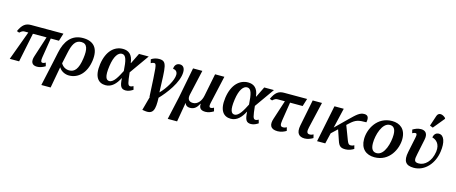

<svg xmlns="http://www.w3.org/2000/svg" viewBox="-54 -1635 6392 2694"><g transform="rotate(15 3142.0 -287.5)"><path d="M52 0H188L275 -424H473L377 -127C348 -40 374 8 448 8C484 8 522 -3 567 -30L554 -80C534 -68 522 -65 512 -65C489 -65 479 -81 488 -138L534 -424H653L688 -536H218C138 -536 93 -500 48 -402L84 -389C114 -417 130 -424 156 -424H208Z M683 -259 653 -117 575 240H710L766 -67H768C797 -17 857 11 913 11C1048 11 1155 -92 1181 -274C1207 -461 1125 -548 971 -548C806 -548 718 -431 683 -259ZM899 -59C852 -59 807 -80 778 -130L811 -284C837 -409 872 -488 962 -488C1049 -488 1068 -411 1049 -276C1026 -111 974 -59 899 -59Z M1444 10C1534 10 1594 -56 1640 -145H1642C1648 -27 1670 8 1738 8C1780 8 1817 -14 1842 -30L1828 -80C1810 -70 1798 -65 1786 -65C1747 -65 1743 -104 1726 -252L1927 -536H1786L1711 -383H1707C1694 -505 1631 -546 1551 -546C1428 -546 1324 -451 1296 -257C1269 -65 1341 10 1444 10ZM1481 -60C1435 -60 1406 -104 1429 -265C1450 -414 1502 -476 1555 -476C1617 -476 1632 -399 1642 -249C1597 -160 1545 -60 1481 -60Z M2067 215C2198 236 2216 159 2210 -13C2302 -108 2452 -300 2452 -450C2452 -516 2421 -543 2379 -543C2336 -543 2302 -512 2302 -457C2339 -457 2367 -433 2367 -388C2367 -306 2283 -170 2205 -91H2202C2188 -466 2198 -541 2077 -541C2041 -541 1998 -530 1965 -506L1978 -453C1997 -463 2009 -468 2023 -468C2063 -468 2061 -434 2084 9L2089 8L2034 210Z M2411 240H2547L2595 -39H2597C2607 -6 2633 10 2672 10C2736 10 2770 -27 2800 -84H2804C2798 -16 2834 8 2895 8C2936 8 2978 -9 3011 -30L2998 -80C2983 -71 2968 -65 2956 -65C2935 -65 2924 -78 2934 -126L3026 -536H2891L2826 -210C2811 -130 2762 -67 2694 -67C2628 -67 2610 -110 2624 -172L2706 -536H2571L2485 -94Z M3263 10C3353 10 3413 -56 3459 -145H3461C3467 -27 3489 8 3557 8C3599 8 3636 -14 3661 -30L3647 -80C3629 -70 3617 -65 3605 -65C3566 -65 3562 -104 3545 -252L3746 -536H3605L3530 -383H3526C3513 -505 3450 -546 3370 -546C3247 -546 3143 -451 3115 -257C3088 -65 3160 10 3263 10ZM3300 -60C3254 -60 3225 -104 3248 -265C3269 -414 3321 -476 3374 -476C3436 -476 3451 -399 3461 -249C3416 -160 3364 -60 3300 -60Z M3943 9C3996 9 4042 -13 4068 -29L4056 -79C4040 -70 4025 -64 4003 -64C3960 -64 3960 -97 3968 -156L4010 -424H4193L4228 -536H3892C3812 -536 3767 -500 3722 -402L3758 -389C3789 -417 3804 -424 3831 -424H3935L3845 -147C3814 -55 3835 9 3943 9Z M4337 9C4383 9 4430 -13 4456 -29L4444 -79C4427 -70 4412 -64 4390 -64C4348 -64 4342 -97 4356 -156L4444 -536H4309L4232 -151C4211 -42 4249 9 4337 9Z M4516 0H4635L4672 -156L4758 -237L4810 -85C4835 -7 4865 8 4929 8C4975 8 5021 -12 5049 -30L5036 -80C5018 -70 5005 -65 4987 -65C4956 -65 4946 -83 4929 -126L4853 -326L4879 -350C4963 -430 5005 -434 5116 -435C5130 -505 5113 -540 5058 -540C4994 -540 4952 -500 4860 -410L4692 -245L4760 -536H4625Z M5350 10C5568 10 5664 -194 5664 -337C5664 -485 5573 -546 5462 -546C5246 -546 5145 -348 5145 -199C5145 -59 5229 10 5350 10ZM5365 -54C5313 -54 5280 -88 5280 -177C5280 -292 5333 -485 5446 -485C5498 -485 5530 -450 5530 -364C5530 -252 5481 -54 5365 -54Z M6035 -604 6167 -765 6168 -777C6128 -819 6063 -837 6041 -775L5990 -621ZM5921 10C6087 10 6206 -136 6229 -308C6249 -444 6218 -544 6141 -544C6103 -544 6072 -520 6065 -469C6114 -458 6186 -411 6169 -289C6148 -145 6061 -67 5974 -67C5902 -67 5903 -104 5922 -192L5967 -408C5987 -500 5949 -541 5883 -541C5836 -541 5793 -521 5764 -503L5776 -453C5791 -462 5808 -468 5820 -468C5839 -468 5847 -454 5837 -407L5791 -186C5762 -47 5805 10 5921 10Z"/></g></svg>

Font: Noto Serif SemiBold
Style: Italic
Weight: 600
Italic angle: -12°
Designer: Monotype Design Team
Foundry: Monotype Imaging Inc.
Version: Version 2.014